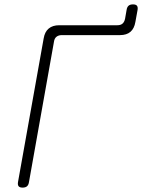

<svg xmlns="http://www.w3.org/2000/svg" viewBox="-20 -845 648 875"><path d="M83 10Q70 10 65 4Q60 -2 62 -15L179 -670Q184 -700 202 -715Q220 -730 250 -730H515Q530 -730 538.5 -737.5Q547 -745 550 -760L557 -800Q559 -813 566 -819Q573 -825 586 -825Q599 -825 604 -819Q609 -813 607 -800L597 -745Q592 -715 574.5 -700Q557 -685 527 -685H262Q247 -685 237.5 -677.5Q228 -670 226 -655L112 -15Q110 -2 103 4Q96 10 83 10Z"/></svg>

Font: Maple Mono Thin
Style: Italic
Weight: 250
Italic angle: -10°
Monospace: yes
Designer: subframe7536
Version: Version 7.000